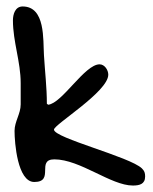

<svg xmlns="http://www.w3.org/2000/svg" viewBox="-20 -696 473 594"><path d="M44 -439V-373C44 -344 25 -320 25 -291C25 -255 34 -133 86 -133C150 -133 91 -203 148 -203C228 -203 323 -122 391 -122C411 -122 429 -126 429 -150C429 -161 427 -167 419 -175C382 -211 147 -269 147 -295C147 -311 315 -412 315 -465C315 -479 304 -497 288 -497C242 -497 172 -376 129 -372L125 -375C125 -425 119 -475 116 -525C113 -573 121 -676 50 -676C27 -676 20 -652 20 -633C20 -567 44 -505 44 -439Z"/></svg>

Font: ChillLongCangKaiShu Medium
Style: Regular
Weight: 500
Version: Version 3.500;Glyphs 3.1.1 (3135)